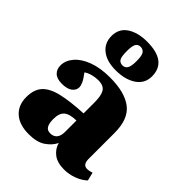

<svg xmlns="http://www.w3.org/2000/svg" viewBox="-234 -936 1069 1069"><g transform="rotate(45 300.5 -401.5)"><path d="M186 14Q112 14 71 -22.5Q30 -59 30 -123Q30 -183 60.5 -216Q91 -249 155 -264Q219 -279 320 -284V-371Q320 -424 305 -448.5Q290 -473 246 -473Q224 -473 200.5 -466.5Q177 -460 162 -449Q186 -417 193.5 -399.5Q201 -382 201 -371Q201 -347 180 -331Q159 -315 118 -315Q78 -315 59 -333.5Q40 -352 40 -382Q40 -421 69 -455Q98 -489 152.5 -509.5Q207 -530 283 -530Q400 -530 459.5 -484Q519 -438 519 -330V-125Q519 -79 552 -79Q569 -79 589 -86L601 -37Q577 -14 540 0Q503 14 464 14Q410 14 379 -10Q348 -34 339 -70Q322 -35 285.5 -10.5Q249 14 186 14ZM267 -74Q293 -74 306.5 -90.5Q320 -107 320 -137V-228Q268 -227 245.5 -208Q223 -189 223 -143Q223 -109 233 -91.5Q243 -74 267 -74ZM276 -580Q206 -580 165.5 -612Q125 -644 125 -699Q125 -757 170.5 -787Q216 -817 288 -817Q444 -817 444 -699Q444 -643 397.5 -611.5Q351 -580 276 -580ZM284 -626Q303 -626 313 -641.5Q323 -657 323 -699Q323 -743 312 -757Q301 -771 283 -771Q263 -771 254 -755.5Q245 -740 245 -699Q245 -655 254.5 -640.5Q264 -626 284 -626Z"/></g></svg>

Font: Literata 36pt ExtraBold
Style: Regular
Weight: 800
Designer: Latin by Veronika Burian and Jose Scaglione. Greek by Irene Vlachou. Cyrillic by Vera Evstafieva.
Foundry: TypeTogether
Version: Version 3.002